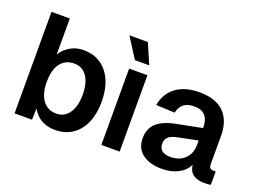

<svg xmlns="http://www.w3.org/2000/svg" viewBox="-110 -995 1694 1262"><g transform="rotate(20 737.0 -364.0)"><path d="M357 12Q300 12 259 -12Q218 -36 195 -79L192 0H70V-710H198V-458Q219 -494 260 -520Q301 -546 357 -546Q409 -546 450.5 -526.5Q492 -507 521.5 -470.5Q551 -434 566.5 -382.5Q582 -331 582 -267Q582 -203 566.5 -151.5Q551 -100 521.5 -63.5Q492 -27 450.5 -7.5Q409 12 357 12ZM328 -92Q383 -92 416 -138.5Q449 -185 449 -267Q449 -351 416.5 -396.5Q384 -442 329 -442Q266 -442 232 -396.5Q198 -351 198 -267Q198 -185 232 -138.5Q266 -92 328 -92Z M677 0V-534H805V0ZM694 -599 604 -740H733L794 -599Z M1103 12Q1018 12 967.5 -26Q917 -64 917 -134Q917 -203 960 -242Q1003 -281 1091 -298L1268 -333Q1268 -447 1166 -447Q1118 -447 1092 -426Q1066 -405 1057 -364L926 -370Q942 -455 1004 -500.5Q1066 -546 1166 -546Q1281 -546 1338.5 -488.5Q1396 -431 1396 -324V-130Q1396 -108 1403.5 -100.5Q1411 -93 1426 -93H1443V0Q1437 2 1423.5 3Q1410 4 1397 4Q1353 4 1323 -14.5Q1293 -33 1285 -82Q1265 -39 1217 -13.5Q1169 12 1103 12ZM1129 -81Q1193 -81 1230.5 -118Q1268 -155 1268 -216V-246L1130 -218Q1087 -210 1068.5 -192Q1050 -174 1050 -146Q1050 -81 1129 -81Z"/></g></svg>

Font: Geist SemBd
Style: Regular
Weight: 400
Designer: Basement.studio, Andrés Briganti, Mateo Zaragoza
Foundry: Basement.studio, Vercel, Andrés Briganti, Guido Ferreyra, Mateo Zaragoza
Version: Version 1.401